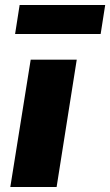

<svg xmlns="http://www.w3.org/2000/svg" viewBox="-20 -743 438 763"><path d="M21 0 102 -506H285L205 0ZM40 -608 58 -723H398L380 -608Z"/></svg>

Font: Nunito Sans 7pt SemiCondensed Black
Style: Italic
Weight: 900
Width: 4
Italic angle: -9°
Designer: Vernon Adams
Foundry: Vernon Adams
Version: Version 3.101;gftools[0.9.27]